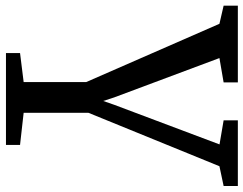

<svg xmlns="http://www.w3.org/2000/svg" viewBox="-110 -486 837 660"><g transform="rotate(90 309.0 -156.5)"><path d="M161.9 242V193.6L261.5 181.2V-34.1L61.3 -491.8L-1 -506.2V-555.1H262.8V-506.2L179.1 -491.8L314.5 -129.6L326.6 -92.4L339.8 -130.3L475.9 -492.1L393.2 -506.2V-555.1H618.8V-506.2L550.9 -491.8L367.3 -41.6V181.2L477.7 193.6V242Z"/></g></svg>

Font: Merriweather 7pt Light
Style: Regular
Weight: 300
Designer: Eben Sorkin
Foundry: Eben Sorkin
Version: Version 2.200;gftools[0.9.31]